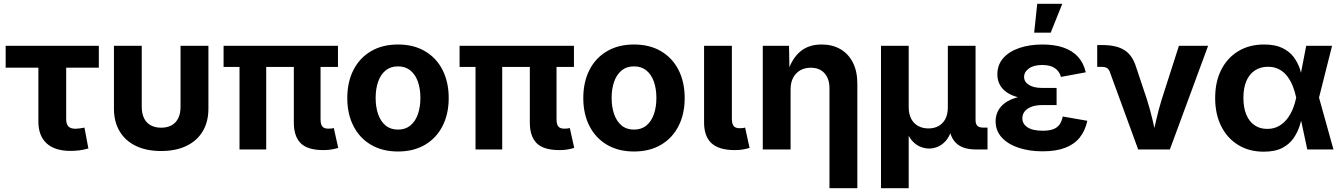

<svg xmlns="http://www.w3.org/2000/svg" viewBox="-20 -787 7073 1011"><path d="M351 7.6Q268.8 7.6 225.4 -32.2Q182.1 -72.1 182.1 -146.9V-430.6H9.8V-545.9H500.4V-430.6H328.5V-159.8Q328.5 -133.7 340.1 -121.4Q351.7 -109 378 -109Q386.7 -109 401.8 -111.1Q416.8 -113.2 424.7 -115.1L445.4 -5.3Q421.6 1.7 397.6 4.7Q373.5 7.6 351 7.6Z M828.3 8.2Q751.3 8.2 695.7 -18.6Q640 -45.3 610 -95.4Q580 -145.5 580 -215.2V-545.9H726.4V-224.6Q726.4 -189.2 738.4 -164.7Q750.4 -140.1 773.4 -127.4Q796.4 -114.6 828.5 -114.6Q860.9 -114.6 883.8 -127.4Q906.6 -140.1 918.7 -164.7Q930.7 -189.2 930.7 -224.6V-545.9H1077.4V-215.2Q1077.4 -145.5 1047.3 -95.4Q1017.3 -45.3 961.5 -18.6Q905.7 8.2 828.3 8.2Z M1683.6 3.4Q1599.9 3.4 1563.6 -32.7Q1527.2 -68.9 1527.2 -141.7V-514.1H1667.9V-159.7Q1667.9 -133.2 1677 -121.4Q1686.2 -109.6 1708.3 -109.6Q1720 -109.6 1726.5 -110.4Q1732.9 -111.2 1737.6 -112.9L1761 -8.3Q1749.7 -4.6 1729.7 -0.6Q1709.7 3.4 1683.6 3.4ZM1241.2 0V-514.1H1381.8V0ZM1157.3 -434.5V-545.9H1759.6V-434.5Z M2075.7 10.7Q1993.6 10.7 1933.6 -24.6Q1873.6 -59.9 1841.2 -123.3Q1808.7 -186.6 1808.7 -270.6Q1808.7 -355.2 1841.2 -418.7Q1873.6 -482.2 1933.6 -517.4Q1993.6 -552.7 2075.7 -552.7Q2158.1 -552.7 2217.9 -517.4Q2277.8 -482.2 2310.2 -418.7Q2342.7 -355.2 2342.7 -270.6Q2342.7 -186.6 2310.2 -123.3Q2277.8 -59.9 2217.9 -24.6Q2158.1 10.7 2075.7 10.7ZM2075.7 -104.6Q2114.8 -104.6 2141.1 -126.3Q2167.4 -148.1 2180.5 -185.8Q2193.7 -223.5 2193.7 -271.1Q2193.7 -319.2 2180.5 -356.8Q2167.4 -394.3 2141.1 -415.9Q2114.8 -437.5 2075.7 -437.5Q2036.6 -437.5 2010.4 -415.9Q1984.2 -394.3 1971.1 -356.9Q1958 -319.5 1958 -271.1Q1958 -223.5 1971.1 -185.8Q1984.2 -148.1 2010.4 -126.3Q2036.6 -104.6 2075.7 -104.6Z M2926.3 3.4Q2842.6 3.4 2806.2 -32.7Q2769.9 -68.9 2769.9 -141.7V-514.1H2910.5V-159.7Q2910.5 -133.2 2919.7 -121.4Q2928.9 -109.6 2950.9 -109.6Q2962.7 -109.6 2969.1 -110.4Q2975.5 -111.2 2980.3 -112.9L3003.7 -8.3Q2992.4 -4.6 2972.4 -0.6Q2952.4 3.4 2926.3 3.4ZM2483.9 0V-514.1H2624.5V0ZM2400 -434.5V-545.9H3002.2V-434.5Z M3318.4 10.7Q3236.3 10.7 3176.3 -24.6Q3116.3 -59.9 3083.9 -123.3Q3051.4 -186.6 3051.4 -270.6Q3051.4 -355.2 3083.9 -418.7Q3116.3 -482.2 3176.3 -517.4Q3236.3 -552.7 3318.4 -552.7Q3400.8 -552.7 3460.6 -517.4Q3520.5 -482.2 3552.9 -418.7Q3585.3 -355.2 3585.3 -270.6Q3585.3 -186.6 3552.9 -123.3Q3520.5 -59.9 3460.6 -24.6Q3400.8 10.7 3318.4 10.7ZM3318.4 -104.6Q3357.5 -104.6 3383.8 -126.3Q3410.1 -148.1 3423.2 -185.8Q3436.3 -223.5 3436.3 -271.1Q3436.3 -319.2 3423.2 -356.8Q3410.1 -394.3 3383.8 -415.9Q3357.5 -437.5 3318.4 -437.5Q3279.3 -437.5 3253.1 -415.9Q3226.9 -394.3 3213.8 -356.9Q3200.6 -319.5 3200.6 -271.1Q3200.6 -223.5 3213.8 -185.8Q3226.9 -148.1 3253.1 -126.3Q3279.3 -104.6 3318.4 -104.6Z M3849.8 3.4Q3766.1 3.4 3726.7 -32.7Q3687.4 -68.9 3687.4 -141.7V-545.9H3833.8V-161.8Q3833.8 -135.5 3843 -123.7Q3852.1 -111.9 3874.2 -111.9Q3886 -111.9 3892.4 -112.7Q3898.8 -113.6 3903.6 -115.3L3926.9 -8.3Q3915.2 -4.4 3895.1 -0.5Q3875 3.4 3849.8 3.4Z M4142.9 -316.1V0H3996.5V-545.9H4134.7L4137.1 -409.6H4128.3Q4149.8 -477.9 4193.5 -515.3Q4237.3 -552.7 4306.4 -552.7Q4363.2 -552.7 4405.5 -528.1Q4447.7 -503.4 4471.1 -457.3Q4494.4 -411.3 4494.4 -347.2V204.1H4347.7V-321.7Q4347.7 -372.5 4321.5 -401.5Q4295.3 -430.4 4248.9 -430.4Q4218.1 -430.4 4194.1 -416.9Q4170.1 -403.3 4156.5 -377.9Q4142.9 -352.4 4142.9 -316.1Z M4619 204.1V-545.9H4764.9V-223.3Q4764.9 -185.7 4778.5 -160.6Q4792.1 -135.5 4815.7 -123.1Q4839.3 -110.7 4868.8 -110.7Q4898.8 -110.7 4921.7 -123.2Q4944.7 -135.7 4957.9 -160.7Q4971 -185.7 4971 -223.3V-545.9H5116.9V-154.4Q5116.9 -133.9 5126.7 -124.4Q5136.4 -115 5158.1 -115H5179.9V0H5118Q5047 0 5012.1 -36Q4977.2 -72 4977.2 -139.7V-189H5001.4Q5001.4 -134.6 4989.3 -98.8Q4977.2 -63.1 4957.7 -42.6Q4938.3 -22 4915.8 -13.4Q4893.4 -4.8 4872.8 -4.8Q4851.3 -4.8 4828.4 -13.4Q4805.4 -22 4785.7 -42.6Q4765.9 -63.1 4753.5 -98.8Q4741.2 -134.6 4741.2 -189H4764.9V204.1Z M5470 9.8Q5399.4 9.8 5343.3 -9Q5287.2 -27.7 5254.9 -63.1Q5222.5 -98.5 5222.5 -148.5Q5222.5 -177 5234.8 -201.9Q5247 -226.7 5272.7 -245.5Q5298.5 -264.3 5339.1 -275Q5379.6 -285.8 5436.3 -285.8H5543.6V-233.7H5467.6Q5434.2 -233.7 5411 -224.7Q5387.8 -215.8 5375.5 -200.2Q5363.3 -184.5 5363.3 -163.9Q5363.3 -134.7 5390.3 -116.7Q5417.3 -98.6 5470.7 -98.6Q5505 -98.6 5526.3 -106.8Q5547.6 -114.9 5559.3 -131.6Q5571 -148.3 5576 -173.6L5705.4 -150.9Q5694.3 -99 5665.7 -63.1Q5637.1 -27.1 5588.8 -8.7Q5540.5 9.8 5470 9.8ZM5436.3 -264.4Q5383.2 -264.4 5344.5 -274Q5305.8 -283.6 5280.8 -301.1Q5255.8 -318.7 5243.7 -342.7Q5231.7 -366.7 5231.7 -395Q5231.7 -445.8 5262.7 -480.9Q5293.6 -516 5347.6 -534.4Q5401.5 -552.7 5469.3 -552.7Q5533.5 -552.7 5580.6 -536.2Q5627.7 -519.7 5657 -487.2Q5686.3 -454.7 5697.2 -406.2L5566.5 -382Q5559 -411.1 5534.9 -427.9Q5510.8 -444.8 5468.6 -444.8Q5423.1 -444.8 5397.8 -426.5Q5372.5 -408.2 5372.5 -381.7Q5372.5 -356.3 5397.6 -340.2Q5422.7 -324 5467.6 -324H5543.6V-264.4ZM5425.6 -615.1 5441.7 -767.1H5573.6L5512.7 -615.1Z M5973.2 0 5824.1 -407.8Q5818.9 -422.4 5809.1 -428.6Q5799.3 -434.8 5782.9 -434.8H5757.5V-549.8H5785Q5859 -549.8 5901.1 -522.9Q5943.3 -495.9 5962.3 -433.9L6019.6 -262.5Q6036.5 -209.1 6049 -155.1Q6061.4 -101 6074.5 -43.1H6043Q6055.9 -101 6068.2 -155.2Q6080.4 -209.3 6096.9 -262.5L6187.8 -545.9H6341.5L6140.1 0Z M6634.4 11.7Q6557.5 11.7 6499.9 -23.6Q6442.2 -59 6410.4 -122.6Q6378.6 -186.1 6378.6 -271Q6378.6 -356.4 6410.6 -419.6Q6442.7 -482.8 6500.8 -517.8Q6558.8 -552.7 6636.2 -552.7Q6694.5 -552.7 6732.2 -534.4Q6769.9 -516.1 6791.8 -486.9Q6813.7 -457.6 6824.7 -424Q6835.8 -390.5 6840.8 -360.5H6888.4L6925.1 -274.4L7001.5 0H6863.7L6805 -274.4Q6798.6 -304.5 6787.4 -333.1Q6776.2 -361.6 6758.8 -384.7Q6741.4 -407.9 6716.2 -421.6Q6691.1 -435.4 6657.1 -435.4Q6616.6 -435.4 6587.4 -415.8Q6558.2 -396.3 6542.7 -359.9Q6527.3 -323.5 6527.3 -271.9Q6527.3 -220.9 6542.3 -184.2Q6557.2 -147.5 6585.5 -127.9Q6613.7 -108.3 6652.7 -108.3Q6687.1 -108.3 6713.1 -122.8Q6739.1 -137.3 6757.6 -161.1Q6776 -185 6787.7 -213.9Q6799.4 -242.7 6805 -271.5L6858 -545.9H6994.2L6925.1 -271.5L6888.4 -191H6840.8Q6834.8 -161.2 6824 -126.3Q6813.2 -91.3 6791.8 -59.9Q6770.3 -28.4 6732.6 -8.3Q6694.8 11.7 6634.4 11.7Z"/></svg>

Font: Adwaita Sans
Style: Regular
Weight: 400
Designer: Rasmus Andersson
Foundry: rsms
Version: Version 4.001;git-9221beed3